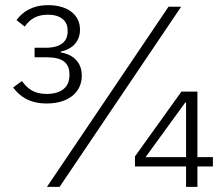

<svg xmlns="http://www.w3.org/2000/svg" viewBox="-20 -724 869 744"><path d="M745 0V-79H805V-115H745V-369H683L503 -118V-79H701V0ZM701 -115H544L698 -327H701ZM211 0 682 -698H633L162 0ZM114 -539V-502H162C222 -502 249 -480 249 -437V-431C249 -387 218 -360 161 -360C111 -360 86 -381 65 -410L31 -385C55 -352 93 -323 161 -323C245 -323 297 -366 297 -431C297 -483 263 -513 215 -521V-524C258 -533 290 -561 290 -609C290 -668 241 -704 167 -704C105 -704 67 -678 44 -646L76 -621C96 -650 122 -667 166 -667C214 -667 242 -644 242 -607V-602C242 -564 217 -539 157 -539Z"/></svg>

Font: IBM Plex Arabic Light
Style: Regular
Weight: 300
Designer: Mike Abbink, Paul van der Laan, Pieter van Rosmalen, Wael Morcos, Khajak Apelian
Foundry: Bold Monday
Version: Version 1.0